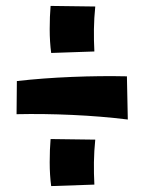

<svg xmlns="http://www.w3.org/2000/svg" viewBox="-20 -687 488 649"><path d="M412 -283Q323 -294 224.5 -298.5Q126 -303 36 -301L37 -413Q125 -423 223 -427Q321 -431 409 -429ZM153 -58Q148 -95 148 -138.5Q148 -182 151 -217L302 -215Q298 -176 297.5 -138.5Q297 -101 299 -63ZM153 -508Q148 -545 148 -588.5Q148 -632 151 -667L302 -665Q298 -626 297.5 -588.5Q297 -551 299 -513Z"/></svg>

Font: Marhey Medium
Style: Regular
Weight: 500
Designer: Nur Syamsi & Bustanul Arifin
Foundry: Namelatype
Version: Version 1.000